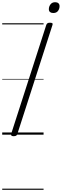

<svg xmlns="http://www.w3.org/2000/svg" viewBox="-20 -1221 560 1741"><path d="M104 14Q90 14 84 9Q78 4 81 -6L400 -996Q404 -1006 411 -1010.5Q418 -1015 433 -1015Q448 -1015 454 -1010.5Q460 -1006 456 -995L137 -5Q134 4 127 9Q120 14 104 14ZM463 -1103Q445 -1103 434 -1111.5Q423 -1120 423 -1138Q423 -1162 438 -1181.5Q453 -1201 480 -1201Q498 -1201 509 -1192Q520 -1183 520 -1165Q520 -1141 506 -1122Q492 -1103 463 -1103ZM0 490H375V500H0ZM0 -20H375V0H0ZM0 -505H375V-500H0ZM0 -1010H375V-1000H0Z"/></svg>

Font: Playwrite RO Guides
Style: Regular
Weight: 400
Designer: Veronika Burian, José Scaglione
Foundry: TypeTogether
Version: Version 1.003